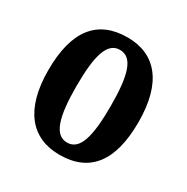

<svg xmlns="http://www.w3.org/2000/svg" viewBox="-133 -664 769 789"><g transform="rotate(30 251.5 -269.0)"><path d="M250 10C392 10 465 -81 465 -269C465 -457 385 -548 253 -548C111 -548 37 -457 37 -269C37 -81 118 10 250 10ZM252 -49C192 -49 170 -125 170 -269C170 -414 191 -488 251 -488C312 -488 333 -414 333 -269C333 -125 313 -49 252 -49Z"/></g></svg>

Font: Noto Serif Bengali ExtraCondensed
Style: Regular
Weight: 400
Width: 2
Designer: Juan Bruce, Universal Thirst, Indian Type Foundry and the Monotype Design Team.
Foundry: Monotype Imaging Inc.
Version: Version 2.003